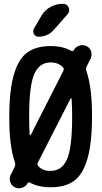

<svg xmlns="http://www.w3.org/2000/svg" viewBox="-20 -985 540 1020"><path d="M134.8 -365.2Q134.8 -312.5 137.7 -269.5Q137.7 -267.6 140.1 -267.1Q142.6 -266.6 143.6 -268.6L316.4 -608.4Q322.3 -619.1 314.5 -627Q291 -653.3 249 -653.3Q189.5 -653.3 162.1 -591.8Q134.8 -530.3 134.8 -365.2ZM363.3 -365.2Q363.3 -418 360.4 -460Q360.4 -461.9 357.9 -462.4Q355.5 -462.9 354.5 -460.9L181.6 -122.1Q175.8 -111.3 183.6 -102.5Q207 -76.2 249 -77.1Q308.6 -77.1 335.9 -138.7Q363.3 -200.2 363.3 -365.2ZM37.1 -56.6 58.6 -99.6Q62.5 -109.4 59.6 -121.1Q28.3 -210.9 29.3 -365.2Q29.3 -505.9 53.7 -588.9Q78.1 -671.9 125 -706.1Q171.9 -740.2 249 -740.2Q314.5 -740.2 358.4 -714.8Q367.2 -710 372.1 -718.8Q381.8 -736.3 401.4 -742.7Q420.9 -749 439.5 -740.2Q458 -731.4 463.9 -711.9Q469.7 -692.4 460.9 -672.9L439.5 -629.9Q435.5 -620.1 438.5 -609.4Q469.7 -519.5 468.8 -365.2Q468.8 -224.6 444.3 -141.1Q419.9 -57.6 373 -23.9Q326.2 9.8 249 9.8Q183.6 9.8 139.6 -14.6Q130.9 -19.5 126 -10.7Q116.2 6.8 96.7 12.7Q77.1 18.6 58.6 9.8Q40 1 34.2 -18.6Q28.3 -38.1 37.1 -56.6ZM200.2 -901.4Q217.8 -931.6 248.5 -948.2Q279.3 -964.8 314.5 -964.8Q336.9 -964.8 344.7 -945.3Q352.5 -925.8 338.9 -909.2L266.6 -827.1Q234.4 -790 183.6 -790Q168 -790 160.2 -804.7Q152.3 -819.3 160.2 -833Z"/></svg>

Font: Rounded-X Mgen+ 1mn medium
Style: Regular
Weight: 500
Designer: [Source Han Sans]
Ryoko NISHIZUKA  (kana & ideographs); Paul D. Hunt (Latin, Greek & Cyrillic); Wenlong ZHANG  (bopomofo
Version: Version 1.059.20150602